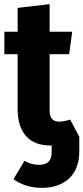

<svg xmlns="http://www.w3.org/2000/svg" viewBox="-20 -684 402 925"><path d="M362 -25V43Q362 130 313 175.5Q264 221 181 221Q102 221 45 179L98 91Q116 101 132.5 105.5Q149 110 170 110Q229 110 229 50V17H224Q145 17 105 -29Q65 -75 65 -157V-423H1V-531H65V-646L219 -664V-531H328L313 -423H219V-152Q219 -98 264 -98Q288 -98 318 -108Z"/></svg>

Font: Fira Sans Condensed
Style: Bold
Weight: 700
Width: 3
Designer: bBox Type GmbH & Carrois Corporate GbR & Edenspiekermann AG
Foundry: bBox Type GmbH & Carrois Corporate GbR & Edenspiekermann AG
Version: Version 4.301